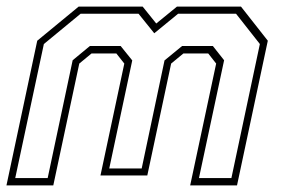

<svg xmlns="http://www.w3.org/2000/svg" viewBox="-22 -560 849 580"><path d="M-2.5 0 90.5 -437 215.5 -540H409L450 -489L512.5 -540H706L787 -437L694 0H552.5L631 -368L607 -398.5H532L495 -368L423 -30H281.5L353.5 -368L329.5 -398.5H254.5L217.5 -368L139 0ZM24 -22H122L197.5 -378L249.5 -421H342.5L377.5 -377.5L308 -51H406L475 -377.5L528 -421H621L655 -378L579 -22H677L763 -427L691 -518.5H516L444 -459.5L396.5 -518.5H221.5L110.5 -427Z"/></svg>

Font: Tourney ExtraLight
Style: Italic
Weight: 250
Italic angle: -12°
Version: Version 1.015